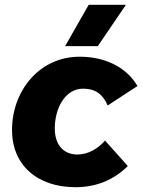

<svg xmlns="http://www.w3.org/2000/svg" viewBox="-20 -766 598 799"><path d="M294 13C381 13 453 -17 512 -75L417 -181C387 -146 345 -123 302 -123C248 -123 208 -159 208 -232C208 -314 250 -397 326 -397C377 -397 408 -374 428 -327L552 -408C503 -492 409 -530 312 -530C141 -530 30 -385 30 -225C30 -80 134 13 294 13ZM387 -574 504 -746H349L251 -574Z"/></svg>

Font: Fixel Display 20240404 ExBold
Style: Italic
Weight: 800
Italic angle: -10°
Designer: AlfaBravo + MacPaw
Foundry: Kyrylo Tkachov, Marchela Mozhyna, Serhii Makarenko, Maria Weinstein, Zakhar Kryvoshyya
Version: Version 1.211;Glyphs 3.2 (3225)